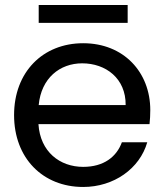

<svg xmlns="http://www.w3.org/2000/svg" viewBox="-20 -734 654 764"><path d="M480 -316H134C144 -423 218 -482 307 -482C401 -482 481 -422 480 -316ZM36 -276C36 -105 150 10 311 10C433 10 536 -63 566 -168H465C444 -110 393 -70 311 -70C218 -70 140 -130 133 -240H575C577 -259 578 -276 578 -296C578 -447 472 -562 311 -562C150 -562 36 -447 36 -276ZM134 -643H488V-714H134Z"/></svg>

Font: Malmofest
Style: Regular
Weight: 400
Designer: Jonny Pinhorn (Poppins), Kolossal
Version: Version 1.004;Glyphs 3.1.2 (3151)